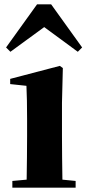

<svg xmlns="http://www.w3.org/2000/svg" viewBox="-20 -866 399 886"><path d="M266 -392 270 -552 256 -562 27 -502V-478L102 -470C104 -423 105 -384 105 -318V-238C105 -182 104 -96 103 -37L37 -31V0H329V-31L268 -37C267 -95 266 -182 266 -238ZM216 -846H151L8 -647L28 -627L184 -741L339 -627L359 -647Z"/></svg>

Font: Noto Serif KR Black
Style: Regular
Weight: 900
Version: Version 1.001;PS 1.001;hotconv 16.6.54;makeotf.lib2.5.65590